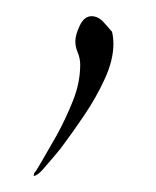

<svg xmlns="http://www.w3.org/2000/svg" viewBox="-20 -96 192 237"><path d="M22 121 21 120H22V118L25 114L31 104L50 71Q61 51 70 28.5Q79 6 79 -16Q79 -24 76 -31Q73 -38 73 -45Q73 -53 78.5 -64.5Q84 -76 93 -76Q101 -76 107.5 -69Q114 -62 118 -57V-58Q119 -54 119.5 -50Q120 -46 120 -42Q120 -22 109.5 1Q99 24 84.5 45.5Q70 67 58 83Q56 86 48.5 95Q41 104 33.5 112.5Q26 121 22 121Z"/></svg>

Font: Moon Dance
Style: Regular
Weight: 400
Designer: Robert E. Leuschke
Foundry: Robert E. Leuschke
Version: Version 1.010; ttfautohint (v1.8.3)